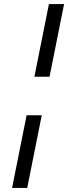

<svg xmlns="http://www.w3.org/2000/svg" viewBox="-20 -780 351 938"><path d="M148 -405 219 -760H293L222 -405ZM39 138 110 -217H184L113 138Z"/></svg>

Font: IBM Plex Sans Condensed Text
Style: Italic
Weight: 450
Width: 3
Italic angle: -11°
Designer: Mike Abbink, Paul van der Laan, Pieter van Rosmalen
Foundry: Bold Monday
Version: Version 1.1